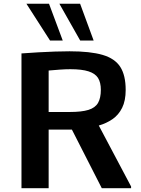

<svg xmlns="http://www.w3.org/2000/svg" viewBox="-20 -984 737 1004"><path d="M92.3 0V-704.6Q135.3 -708 180.2 -710.4Q225.1 -712.9 267.6 -714.4Q310.1 -715.8 343.8 -715.8Q452.1 -715.8 516.4 -697Q580.6 -678.2 608.9 -634.3Q637.2 -590.3 637.2 -513.7Q637.2 -457.5 618.7 -420.2Q600.1 -382.8 568.1 -360.8Q536.1 -338.9 496.6 -327.6L665.5 -8.8V0H512.2L356 -306.2H234.4V0ZM234.4 -398.4H344.2Q407.2 -398.4 442.6 -409.4Q478 -420.4 492.7 -446Q507.3 -471.7 507.3 -514.2Q507.3 -552.7 492.7 -576.2Q478 -599.6 443.1 -610.8Q408.2 -622.1 348.1 -622.1Q323.7 -622.1 294.9 -620.1Q266.1 -618.2 234.4 -615.2ZM241.7 -772 118.2 -964.4H236.3L308.1 -772ZM399.4 -772 290.5 -964.4H398.9L469.7 -772Z"/></svg>

Font: Comme SemiBold
Style: Regular
Weight: 600
Version: Version 1.000;gftools[0.9.27]